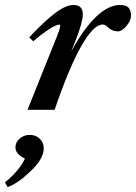

<svg xmlns="http://www.w3.org/2000/svg" viewBox="-86 -445 551 778"><path d="M25.4 0 134.3 -271.5Q158.2 -328.6 158.2 -341.3Q158.2 -345.2 154.3 -345.2Q148.4 -345.2 136.5 -340.1Q124.5 -335 100.8 -318.6Q77.1 -302.2 48.8 -277.8L32.2 -293.5Q94.7 -359.9 137.7 -392.3Q180.7 -424.8 211.9 -424.8Q249.5 -424.8 249.5 -387.2Q249.5 -355 220.2 -280.8L202.1 -235.4Q252 -327.6 302.5 -376.2Q353 -424.8 399.9 -424.8Q423.8 -424.8 434.3 -414.6Q444.8 -404.3 444.8 -380.9Q444.8 -361.8 426.5 -339.8Q408.2 -317.9 391.1 -317.9Q367.7 -317.9 349.6 -335.9Q339.8 -345.7 330.6 -345.7Q292.5 -345.7 242.4 -256.6Q192.4 -167.5 135.3 0ZM-55.2 313 -65.9 293.9Q-10.3 249.5 15.1 197.8Q-23.4 179.7 -23.4 151.9Q-23.4 131.3 -6.3 116.5Q10.7 101.6 34.7 101.6Q59.1 101.6 75.2 117.2Q91.3 132.8 91.3 155.8Q91.3 198.2 39.1 247.6Q-14.6 299.3 -55.2 313Z"/></svg>

Font: Elstob 18pt
Style: Bold Italic
Weight: 700
Italic angle: -20°
Designer: Peter S. Baker
Version: Version 1.015